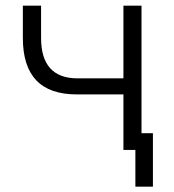

<svg xmlns="http://www.w3.org/2000/svg" viewBox="-20 -538 626 689"><path d="M465.8 131.8H528.8V-60.1H487.8V-517.6H422.9V-256.8H258.8C170.9 -256.8 127.4 -305.2 127.4 -401.9V-517.6H62V-401.9C62 -266.6 126 -199.2 255.4 -199.2H422.9V0H465.8Z"/></svg>

Font: Cascadia Code Light
Style: Regular
Weight: 300
Monospace: yes
Designer: Aaron Bell
Foundry: Saja Typeworks
Version: Version 2404.023